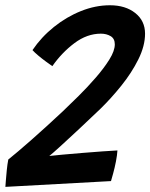

<svg xmlns="http://www.w3.org/2000/svg" viewBox="-28 -702 571 730"><path d="M418.5 -130Q417.5 -112.5 412.8 -88Q408 -63.5 402.2 -42.5Q396.5 -21.5 394 -13.5L-7.5 8.5Q-7 3 -5.8 -15Q-4.5 -33 -2.2 -55.2Q0 -77.5 3.5 -95.5Q35.5 -121 91.5 -170.2Q147.5 -219.5 210.5 -278.5Q237.5 -304 271.2 -337.5Q305 -371 336.2 -407Q367.5 -443 388 -476Q408.5 -509 408.5 -533.5Q408.5 -555 392.8 -564.5Q377 -574 355.5 -574Q303 -574 255 -538Q207 -502 171 -450.5Q162 -456.5 146.8 -467.8Q131.5 -479 117.2 -491Q103 -503 95.5 -511.5Q129 -561 177 -599.5Q225 -638 280 -660Q335 -682 390 -682Q449 -682 486.2 -652.5Q523.5 -623 523.5 -574Q523.5 -527.5 498 -476.2Q472.5 -425 433.5 -376.5Q394.5 -328 354 -288.5Q313.5 -249.5 273 -211.8Q232.5 -174 201.8 -146Q171 -118 159.5 -109Q175 -111 209.5 -114Q244 -117 285 -120.5Q326 -124 362.5 -126.5Q399 -129 418.5 -130Z"/></svg>

Font: Grandstander Medium
Style: Italic
Weight: 500
Italic angle: -15°
Designer: Tyler Finck
Foundry: Etcetera Type Co
Version: Version 1.200; ttfautohint (v1.8.3)